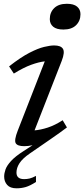

<svg xmlns="http://www.w3.org/2000/svg" viewBox="-20 -762 445 1014"><path d="M243 -661Q243 -696.5 266.2 -719.2Q289.5 -742 333 -742Q369.5 -742 387.2 -727Q405 -712 405 -687Q405 -652 381.8 -629Q358.5 -606 315 -606Q278.5 -606 260.8 -621Q243 -636 243 -661ZM247 -27 137.5 48.5Q99 75 83 99.8Q67 124.5 67 149.5Q67 184 107.5 184Q122 184 136 180.8Q150 177.5 170 167V199Q139 219 115.8 225.8Q92.5 232.5 67.5 232.5Q33.5 232.5 17.8 214.5Q2 196.5 2 170.5Q2 153 9.2 132.5Q16.5 112 38.8 87.8Q61 63.5 105 35.5L152 5Q128.5 10 108.5 10Q72 10 63 -5.8Q54 -21.5 73.5 -71.5L216.5 -438Q185 -434.5 144.5 -419.8Q104 -405 53 -373.5L28 -411.5Q89.5 -459.5 135 -483Q180.5 -506.5 212.8 -514.2Q245 -522 266 -522Q301.5 -522 312.5 -504Q323.5 -486 306 -440.5L162.5 -73.5Q194.5 -76 232.2 -88.2Q270 -100.5 311 -127L333.5 -89Q316.5 -76 294.8 -60.5Q273 -45 247 -27Z"/></svg>

Font: Newsreader Caption
Style: Italic
Weight: 400
Italic angle: -17°
Designer: Hugues Gentile
Foundry: Production Type
Version: Version 1.001